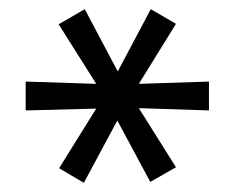

<svg xmlns="http://www.w3.org/2000/svg" viewBox="-20 -723 512 419"><path d="M308 -326 236 -460 163 -324 109 -356 190 -486 36 -482V-545L190 -540L108 -670L165 -703L237 -567L309 -703L364 -671L283 -540L436 -545V-482L283 -487L364 -358Z"/></svg>

Font: 42dot Sans Light
Style: Regular
Weight: 400
Version: Version 1.000